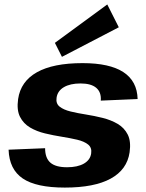

<svg xmlns="http://www.w3.org/2000/svg" viewBox="-20 -835 658 865"><path d="M272 10.1Q143.1 10.1 82.5 -30.9Q21.8 -72 18.7 -160.6L183.2 -167.3Q183.2 -123.1 206.9 -102.3Q230.6 -81.5 282 -81.5Q329.4 -81.5 358.1 -98Q386.7 -114.6 390.7 -143.7Q394.6 -169.9 376.8 -184Q359 -198.2 327.5 -205.6Q295.9 -213 258.1 -219Q220.3 -225 182.8 -234Q145.2 -243 115.5 -260.5Q85.7 -278.1 70.2 -308.6Q54.6 -339.2 61.6 -388.7Q73.2 -468.4 146.4 -509.5Q219.6 -550.6 352 -550.6Q473.9 -550.6 535.9 -510Q597.9 -469.5 600 -388.8L434 -381.7Q437 -419.3 413.7 -439.2Q390.5 -459 343 -459Q296.2 -459 267.7 -442.2Q239.3 -425.4 234.9 -394.9Q230.9 -368.6 248.7 -354.5Q266.5 -340.4 298.1 -332.7Q329.6 -325 367.4 -319.1Q405.2 -313.1 442.5 -303.8Q479.8 -294.5 509.9 -277Q539.9 -259.4 555.4 -228.9Q570.9 -198.4 563.9 -148.8Q552.4 -70.6 478.6 -30.2Q404.9 10.1 272 10.1ZM515.2 -712.1 259.1 -578.9 227.3 -641.9 463.3 -814.9Z"/></svg>

Font: Pathway Extreme 8pt Thin
Style: Italic
Weight: 100
Italic angle: -8°
Designer: Eduardo Rodriguez Tunni
Foundry: Eduardo Rodriguez Tunni
Version: Version 1.000